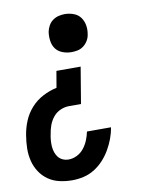

<svg xmlns="http://www.w3.org/2000/svg" viewBox="-94 -590 678 874"><g transform="rotate(-10 245.5 -152.5)"><path d="M267 -352Q246 -352 226 -359.5Q206 -367 194.5 -382.5Q183 -398 180 -419Q177 -440 180 -461Q183 -476 190.5 -489.5Q198 -503 210.5 -512Q223 -521 237.5 -524.5Q252 -528 266 -528Q287 -528 307 -520.5Q327 -513 338.5 -497Q350 -481 353.5 -460.5Q357 -440 353 -419Q351 -404 343 -390.5Q335 -377 322.5 -367.5Q310 -358 295.5 -355Q281 -352 267 -352ZM169 223Q139 223 110.5 216.5Q82 210 59 194Q36 178 20.5 154.5Q5 131 -2 103Q-9 75 -8.5 45.5Q-8 16 -3 -14Q2 -47 15 -79Q28 -111 51.5 -137.5Q75 -164 106.5 -180.5Q138 -197 171 -204L184 -280H296L268 -112H212Q192 -112 172 -103Q152 -94 138.5 -77Q125 -60 118 -40Q111 -20 108 0Q105 14 104 28.5Q103 43 104 56.5Q105 70 109.5 83Q114 96 122 106Q130 116 142.5 121.5Q155 127 169 127Q189 127 208 117.5Q227 108 240 91.5Q253 75 261 55.5Q269 36 273 16H384Q380 42 370.5 67.5Q361 93 347 117Q333 141 314 161.5Q295 182 271.5 196.5Q248 211 221.5 217Q195 223 169 223Z"/></g></svg>

Font: Iosevka SS18
Style: Bold Italic
Weight: 700
Italic angle: -9°
Monospace: yes
Designer: Belleve Invis
Foundry: Belleve Invis
Version: Version 25.1.1; ttfautohint (v1.8.4)